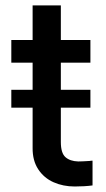

<svg xmlns="http://www.w3.org/2000/svg" viewBox="-20 -677 390 704"><path d="M21.5 -347.7H99.6V-447.3H21.5V-530.3H99.6V-657.2H203.1V-530.3H311.5V-447.3H203.1V-347.7H311.5V-282.2H203.1V-156.2Q203.1 -115.7 220 -100.8Q236.8 -85.9 266.6 -85Q280.3 -85 309.6 -86.9Q312.5 -87.9 319.3 -87.9V2.9Q290 6.8 253.9 6.8Q211.4 6.8 176.3 -8.8Q141.1 -24.4 120.1 -56.4Q99.1 -88.4 99.6 -134.8V-282.2H21.5Z"/></svg>

Font: Pretendard JP Medium
Style: Regular
Weight: 500
Designer: Base glyphs from Inter by Rasmus Andersson; Hangeul glyphs from Noto Sans CJK(Source Han Sans) by Jang Soo-young and Kan
Foundry: Kil Hyung-jin
Version: Version 1.309